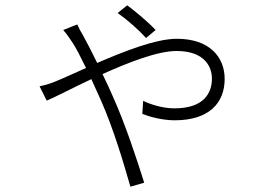

<svg xmlns="http://www.w3.org/2000/svg" viewBox="-20 -638 1040 723"><path d="M566 -525C536 -557 485 -599 459 -618L423 -589C460 -563 502 -526 530 -495ZM218 -525C230 -512 245 -490 254 -476C266 -458 284 -423 304 -382C256 -361 216 -342 188 -331C174 -325 153 -318 129 -313L156 -259C193 -275 254 -307 324 -340C336 -313 349 -285 361 -258C408 -151 445 -26 471 65L523 50C496 -36 452 -171 404 -277C393 -302 380 -331 366 -359C466 -404 574 -446 645 -446C749 -446 778 -388 778 -342C778 -288 748 -230 637 -230C592 -230 547 -245 519 -258L516 -209C544 -198 592 -185 638 -185C767 -185 826 -250 826 -341C826 -423 769 -492 646 -492C567 -492 448 -445 346 -401C326 -442 306 -481 292 -506C284 -519 277 -532 271 -546Z"/></svg>

Font: Noto Sans CJK KR Light
Style: Regular
Weight: 300
Designer: Ryoko NISHIZUKA (kana & ideographs); Paul D. Hunt (Latin, Greek & Cyrillic); Wenlong ZHANG (bopomofo); Sandoll Communica
Foundry: Adobe Systems Incorporated
Version: Version 1.004;PS 1.004;hotconv 1.0.82;makeotf.lib2.5.63406